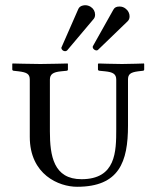

<svg xmlns="http://www.w3.org/2000/svg" viewBox="-20 -705 599 735"><path d="M462 -671C455 -677 447 -680 438 -680C426 -680 419 -677 414 -668L336 -529C335 -528 335 -526 335 -525C335 -517 344 -512 349 -512C351 -512 353 -512 355 -514L469 -624C475 -630 476 -637 476 -643C476 -653 471 -664 462 -671ZM327 -679C320 -683 314 -685 306 -685C302 -685 286 -684 280 -671L216 -525C215 -524 215 -523 215 -522C215 -514 223 -509 229 -509C232 -509 235 -510 237 -512L339 -633C343 -638 344 -644 344 -649C344 -661 338 -672 327 -679ZM275 10C436 10 470 -85 470 -224V-400C470 -420 478 -428 509 -432L526 -434C530 -434 532 -436 532 -439V-460L531 -462C531 -462 475 -460 447 -460C417 -460 357 -462 357 -462L355 -460V-439C355 -436 358 -434 362 -434L382 -432C412 -429 425 -422 425 -400V-211C425 -125 424 -19 292 -19C185 -19 171 -109 171 -202V-400C171 -420 182 -429 214 -432L234 -434C238 -434 240 -436 240 -439V-460L239 -462C239 -462 163 -460 135 -460C104 -460 28 -462 28 -462L27 -460V-439C27 -436 30 -434 33 -434L51 -432C83 -428 94 -422 94 -400V-181C94 -36 206 10 275 10Z"/></svg>

Font: Linux Libertine O C
Style: Regular
Weight: 400
Designer: Philipp H. Poll
Foundry: Philipp H. Poll
Version: Version 4.0.3